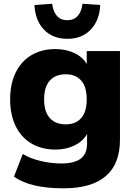

<svg xmlns="http://www.w3.org/2000/svg" viewBox="-20 -812 722 1026"><path d="M54.7 131.8 101.6 10.7Q139.6 34.2 195.8 47.9Q252 61.5 307.6 61.5Q377.9 61.5 411.6 35.6Q445.3 9.8 445.3 -45.9V-95.7Q422.9 -56.6 377.9 -34.7Q333 -12.7 276.4 -12.7Q203.1 -12.7 148.4 -44.9Q93.8 -77.1 64 -137.7Q34.2 -198.2 34.2 -281.2Q34.2 -364.3 64 -424.8Q93.8 -485.4 148.4 -517.6Q203.1 -549.8 275.4 -549.8Q332 -549.8 377 -528.8Q421.9 -507.8 443.4 -469.7V-539.1H621.1V-65.4Q621.1 64.5 544.9 129.4Q468.8 194.3 319.3 194.3Q140.6 194.3 54.7 131.8ZM331.1 -147.5Q384.8 -147.5 414.1 -181.2Q443.4 -214.8 443.4 -281.2Q443.4 -347.7 414.1 -381.3Q384.8 -415 331.1 -415Q276.4 -415 246.1 -381.3Q215.8 -347.7 215.8 -281.2Q215.8 -214.8 246.1 -181.2Q276.4 -147.5 331.1 -147.5ZM164.1 -785.2 258.8 -792Q263.7 -750 284.2 -727.1Q304.7 -704.1 339.8 -704.1Q375 -704.1 395.5 -727.1Q416 -750 420.9 -792L515.6 -785.2Q511.7 -702.1 464.4 -653.3Q417 -604.5 339.8 -604.5Q262.7 -604.5 215.3 -653.3Q168 -702.1 164.1 -785.2Z"/></svg>

Font: Min Sans Black
Style: Regular
Weight: 900
Designer: Jinseong-Kim, NotoSansCJK, Nunito
Foundry: Jinseong-Kim
Version: Version 1.000